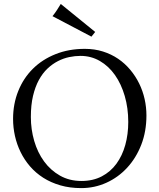

<svg xmlns="http://www.w3.org/2000/svg" viewBox="-20 -941 806 975"><path d="M136.7 -347.2Q136.7 -283.7 153.8 -225.1Q170.9 -166.5 203.9 -121.3Q236.8 -76.2 284.7 -49.1Q332.5 -22 393.6 -22Q452.1 -22 496.8 -45.4Q541.5 -68.8 571.3 -109.6Q601.1 -150.4 616.2 -204.8Q631.3 -259.3 631.3 -321.8Q631.3 -392.1 613.5 -453.4Q595.7 -514.6 563.7 -560.1Q531.7 -605.5 487.1 -631.3Q442.4 -657.2 388.7 -657.2Q360.8 -657.2 331.5 -651.1Q302.2 -645 274.2 -630.6Q246.1 -616.2 221.2 -592.8Q196.3 -569.3 177.5 -534.9Q158.7 -500.5 147.7 -454.1Q136.7 -407.7 136.7 -347.2ZM46.4 -336.9Q46.4 -413.6 72.8 -479Q99.1 -544.4 147 -591.8Q194.8 -639.2 262 -666Q329.1 -692.9 410.6 -692.9Q460.4 -692.9 502.9 -679.4Q545.4 -666 580.1 -642.3Q614.7 -618.7 641.6 -586.4Q668.5 -554.2 686.8 -516.8Q705.1 -479.5 714.4 -438Q723.6 -396.5 723.6 -355Q723.6 -273.4 697.3 -205.8Q670.9 -138.2 625.5 -89.1Q580.1 -40 520 -12.9Q460 14.2 392.6 14.2Q334.5 14.2 286.4 0.2Q238.3 -13.7 199.7 -38.3Q161.1 -63 132.3 -96.4Q103.5 -129.9 84.5 -168.9Q65.4 -208 55.9 -250.7Q46.4 -293.5 46.4 -336.9ZM444.3 -754.9 246.6 -858.9Q258.8 -874 269 -889.6Q279.3 -905.3 288.6 -920.9L463.4 -778.8Z"/></svg>

Font: Simonetta
Style: Italic
Weight: 400
Italic angle: -2°
Designer: Gayaneh Bagdasaryan
Foundry: BrownFox
Version: Version 1.001